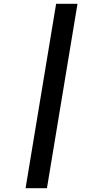

<svg xmlns="http://www.w3.org/2000/svg" viewBox="-20 -843 540 1006"><path d="M114 143 274 -823H386L226 143Z"/></svg>

Font: Iosevka Slab Oblique
Style: Bold
Weight: 700
Italic angle: -9°
Monospace: yes
Designer: Belleve Invis
Foundry: Belleve Invis
Version: Version 11.1.1; ttfautohint (v1.8.3)